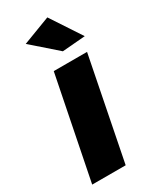

<svg xmlns="http://www.w3.org/2000/svg" viewBox="-198 -827 722 884"><g transform="rotate(-30 163.0 -385.0)"><path d="M204 -599 73 -714 220 -770 326 -609ZM192 0H14L122 -541H299Z"/></g></svg>

Font: Argentum Sans
Style: Bold Italic
Weight: 700
Italic angle: -11°
Designer: Julieta Ulanovsky (font), Cristiano Sobral (main changes and remaster)
Foundry: Julieta Ulanovsky (font), Cristiano Sobral (main changes and remaster)
Version: Version 2.007;June 15, 2022;FontCreator 14.0.0.2814 64-bit; 